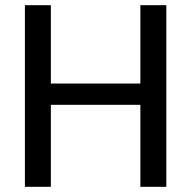

<svg xmlns="http://www.w3.org/2000/svg" viewBox="-20 -720 737 740"><path d="M521 0V-700H621V0ZM76 0V-700H176V0ZM159 -316V-398H543V-316Z"/></svg>

Font: DM Sans 9pt Medium
Style: Regular
Weight: 500
Version: Version 4.004;gftools[0.9.30]